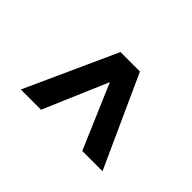

<svg xmlns="http://www.w3.org/2000/svg" viewBox="-124 -727 899 899"><g transform="rotate(-45 325.5 -277.5)"><path d="M498 -243 98 -414V-548L552 -342V-213L98 -7V-141L498 -312Z"/></g></svg>

Font: TikTok Sans 24pt
Style: Bold
Weight: 700
Version: Version 4.000